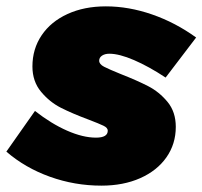

<svg xmlns="http://www.w3.org/2000/svg" viewBox="-43 -575 637 604"><path d="M-23 -98 67 -226Q118 -186 168 -164Q218 -142 259 -142Q296 -142 296 -164Q296 -173 282.5 -179.5Q269 -186 235 -199Q184 -218 148.5 -236Q113 -254 86 -286.5Q59 -319 59 -366Q59 -421 88 -464Q117 -507 169.5 -531Q222 -555 290 -555Q362 -555 435.5 -529.5Q509 -504 574 -457L478 -331Q425 -366 378.5 -386Q332 -406 301 -406Q287 -406 278 -400Q269 -394 269 -384Q269 -373 284.5 -365Q300 -357 337 -342Q388 -322 423 -304Q458 -286 484 -254.5Q510 -223 510 -176Q510 -122 480.5 -80Q451 -38 398 -14.5Q345 9 276 9Q192 9 114 -19Q36 -47 -23 -98Z"/></svg>

Font: Gontserrat Black
Style: Italic
Weight: 900
Italic angle: -11.3°
Designer: Julieta Ulanovsky
Foundry: Julieta Ulanovsky
Version: Version 6.001